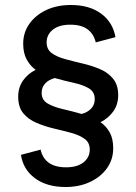

<svg xmlns="http://www.w3.org/2000/svg" viewBox="-20 -740 547 770"><path d="M434 -145Q434 -101 409.5 -66Q385 -31 341.5 -10.5Q298 10 243 10Q168 10 120.5 -25Q73 -60 64 -119L143 -140Q150 -106 175.5 -87.5Q201 -69 245 -69Q290 -69 315 -89Q340 -109 340 -140Q340 -168 319.5 -183Q299 -198 266 -207Q233 -216 196.5 -224.5Q160 -233 127 -247Q94 -261 73.5 -285.5Q53 -310 53 -352Q53 -389 72 -416.5Q91 -444 123 -460Q101 -476 87 -501.5Q73 -527 73 -565Q73 -609 97.5 -644Q122 -679 165 -699.5Q208 -720 264 -720Q339 -720 386 -685Q433 -650 443 -591L364 -570Q356 -604 331 -622.5Q306 -641 262 -641Q217 -641 192 -621Q167 -601 167 -570Q167 -542 187.5 -527Q208 -512 241 -503Q274 -494 310.5 -485.5Q347 -477 379.5 -463.5Q412 -450 433 -425Q454 -400 454 -358Q454 -321 434.5 -293.5Q415 -266 383 -250Q406 -234 420 -209Q434 -184 434 -145ZM147 -368Q147 -339 171 -325Q195 -311 232 -302.5Q269 -294 307 -283Q331 -289 345.5 -304.5Q360 -320 360 -342Q360 -372 336 -386Q312 -400 275 -408Q238 -416 200 -427Q176 -421 161.5 -405.5Q147 -390 147 -368Z"/></svg>

Font: Livvic Medium
Style: Regular
Weight: 500
Designer: Jacques Le Bailly, Baron von Fonthausen
Version: Version 1.001; ttfautohint (v1.8.2)